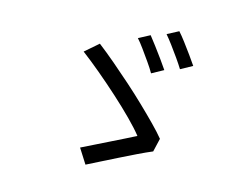

<svg xmlns="http://www.w3.org/2000/svg" viewBox="-76 -848 1152 906"><g transform="rotate(10 500.0 -394.5)"><path d="M583 -701Q595 -683 612.5 -655Q630 -627 647 -598.5Q664 -570 675 -550L616 -524Q606 -546 589.5 -574.5Q573 -603 556 -631.5Q539 -660 526 -677ZM713 -743Q726 -726 743.5 -698Q761 -670 778 -641.5Q795 -613 806 -593L747 -567Q736 -589 719.5 -617.5Q703 -646 686 -673.5Q669 -701 656 -719ZM690 -163Q659 -153 618 -137.5Q577 -122 533 -104.5Q489 -87 450 -71.5Q411 -56 386 -46L347 -121Q371 -130 406 -144Q441 -158 479 -172.5Q517 -187 550.5 -200.5Q584 -214 604 -222Q583 -254 546 -298.5Q509 -343 463.5 -392Q418 -441 371.5 -487.5Q325 -534 285 -570L354 -620Q392 -585 433.5 -543Q475 -501 516 -457.5Q557 -414 594 -371.5Q631 -329 661.5 -292Q692 -255 711 -227Z"/></g></svg>

Font: Noto Sans TC
Style: Regular
Weight: 400
Designer: Ryoko NISHIZUKA  (kana, bopomofo & ideographs); Paul D. Hunt (Latin, Greek & Cyrillic); Sandoll Communications , Soo-you
Foundry: Adobe
Version: Version 2.004-H2;hotconv 1.0.118;makeotfexe 2.5.65603